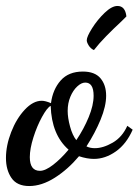

<svg xmlns="http://www.w3.org/2000/svg" viewBox="-32 -592 465 644"><path d="M-12 -62Q-12 -104 5.5 -149Q23 -194 51 -224Q79 -254 108 -254Q120 -254 139 -246Q145 -292 171.5 -322Q198 -352 246 -352Q286 -352 305 -329.5Q324 -307 324 -271Q324 -236 305.5 -191Q287 -146 258 -101Q270 -95 286 -95Q314 -95 346 -113.5Q378 -132 395 -170L413 -157Q392 -109 356.5 -84Q321 -59 283 -59Q260 -59 233 -68Q196 -24 152 4Q108 32 66 32Q25 32 6.5 5Q-12 -22 -12 -62ZM282 -271Q282 -315 254 -315Q241 -315 227 -302Q213 -289 204 -267.5Q195 -246 195 -220Q195 -197 203 -167.5Q211 -138 224 -122Q249 -159 265.5 -199Q282 -239 282 -271ZM198 -90Q141 -140 138 -237Q126 -231 109 -200Q92 -169 80 -131Q68 -93 68 -65Q68 -19 102 -19Q120 -19 146 -39Q172 -59 198 -90ZM259 -457Q259 -469 277 -497.5Q295 -526 319 -549Q343 -572 362 -572Q388 -572 392 -537Q392 -537 376 -521Q348 -495 324 -470.5Q300 -446 283 -424Q272 -429 265.5 -439.5Q259 -450 259 -457Z"/></svg>

Font: Dancing Script
Style: Bold
Weight: 700
Designer: Pablo Impallari
Foundry: Pablo Impallari
Version: Version 2.000